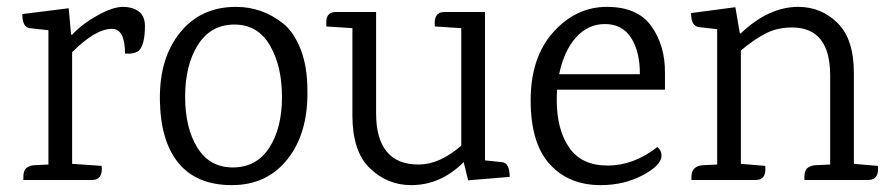

<svg xmlns="http://www.w3.org/2000/svg" viewBox="-20 -524 2600 559"><path d="M402 -448Q402 -396 385 -377Q372 -366 344 -368Q344 -440 306 -440Q258 -440 190 -372V-47L276 -41Q280 0 248 0H48V-8Q48 -32 62 -38Q69 -42 79 -43L121 -45V-436L67 -442Q45 -444 45 -483L180 -500L187 -423H190Q220 -455 264.5 -479.5Q309 -504 337.5 -504Q366 -504 384 -490.5Q402 -477 402 -448Z M661.5 -452.5Q593 -452 556 -393Q519 -334 519 -242.5Q519 -151 555 -93.5Q591 -36 659 -36.5Q727 -37 764 -94Q801 -151 801 -241.5Q801 -332 765.5 -392.5Q730 -453 661.5 -452.5ZM667 -504Q743 -504 804 -456Q836 -430 855.5 -380Q875 -330 875 -260Q877 -136 817 -60.5Q757 15 655 15Q553 15 500 -49Q447 -113 445.5 -234Q444 -355 504.5 -429.5Q565 -504 667 -504Z M930 -460Q930 -489 958 -489H1075V-194Q1075 -120 1106 -82.5Q1137 -45 1198.5 -45Q1260 -45 1323 -100V-442L1246 -447Q1242 -489 1273 -489H1392V-57L1441 -52Q1464 -50 1464 -9L1343 1L1330 -52Q1263 15 1177 15Q1108 15 1057 -34Q1006 -83 1006 -188V-442L930 -447Z M1916 -263H1602Q1601 -253 1601 -232Q1601 -147 1637 -94.5Q1673 -42 1749 -42Q1825 -42 1894 -96Q1906 -86 1906 -71Q1906 -43 1851.5 -14Q1797 15 1729 15Q1636 15 1580.5 -46Q1525 -107 1525 -232Q1525 -357 1591 -430.5Q1657 -504 1747 -504Q1837 -504 1877 -447Q1917 -390 1916 -311ZM1843 -308Q1843 -375 1817 -414.5Q1791 -454 1741.5 -454Q1692 -454 1657 -415Q1622 -376 1608 -308Z M2508 0H2322V-8Q2322 -32 2336 -38Q2343 -42 2353 -43L2397 -45V-304Q2397 -444 2286 -444Q2245 -444 2212 -428Q2179 -412 2137 -377V-47L2208 -41Q2212 0 2181 0H1993V-8Q1993 -40 2025 -43L2068 -45V-439L2016 -445Q1992 -447 1992 -486L2121 -503L2134 -427H2137Q2218 -504 2304 -504Q2371 -504 2418.5 -457Q2466 -410 2466 -312V-47L2536 -41Q2540 0 2508 0Z"/></svg>

Font: Karma
Style: Regular
Weight: 400
Designer: Joana Correia
Foundry: Indian Type Foundry
Version: Version 1.202;PS 1.0;hotconv 1.0.78;makeotf.lib2.5.61930; tt